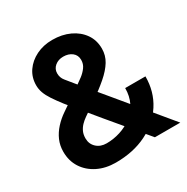

<svg xmlns="http://www.w3.org/2000/svg" viewBox="-165 -854 981 1009"><g transform="rotate(-30 325.5 -350.0)"><path d="M254 13Q192 13 144 -11Q96 -35 69 -77Q42 -119 42 -174Q42 -212 56 -244Q70 -276 95 -303.5Q120 -331 151 -352L283 -443Q299 -454 317.5 -468Q336 -482 350.5 -501.5Q365 -521 365 -546Q365 -575 344 -591.5Q323 -608 291 -608Q261 -608 240.5 -591Q220 -574 220 -547Q220 -521 236 -501.5Q252 -482 273 -456L406 -296L651 0H497L311 -222L171 -392Q144 -427 126.5 -453.5Q109 -480 101 -502.5Q93 -525 93 -548Q93 -596 118.5 -633Q144 -670 187.5 -691.5Q231 -713 285 -713Q344 -713 390 -691.5Q436 -670 462.5 -632Q489 -594 489 -543Q489 -502 468 -467.5Q447 -433 406.5 -398Q366 -363 308 -323L237 -274Q221 -263 207.5 -249Q194 -235 186 -217.5Q178 -200 178 -177Q178 -143 201.5 -121Q225 -99 262 -99Q304 -99 345 -112Q386 -125 419.5 -151Q453 -177 472 -215Q491 -253 491 -302H614Q614 -210 568 -138.5Q522 -67 441 -27Q360 13 254 13Z"/></g></svg>

Font: Figtree
Style: Bold
Weight: 700
Designer: Erik Kennedy
Foundry: Erik Kennedy
Version: Version 2.001;gftools[0.9.30]